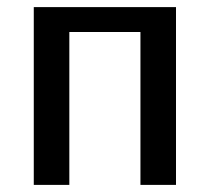

<svg xmlns="http://www.w3.org/2000/svg" viewBox="-20 -520 590 540"><path d="M475 0H375V-430H175V0H75V-500H475Z"/></svg>

Font: Scada
Style: Regular
Weight: 400
Designer: Jovanny Lemonad
Foundry: Jovanny Lemonad
Version: Version 3.005; ttfautohint (v0.91) -l 8 -r 50 -G 200 -x 0 -w